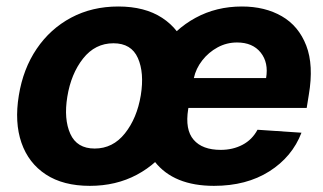

<svg xmlns="http://www.w3.org/2000/svg" viewBox="-20 -573 1015 603"><path d="M262.1 10.7Q178.6 10.7 124.1 -25Q69.6 -60.7 47.4 -124.6Q25.2 -188.6 39.1 -273.1Q52.6 -356.9 95.2 -419.7Q137.8 -482.6 203.5 -517.6Q269.2 -552.6 351.6 -552.6Q434.7 -552.6 489.3 -516.9Q544 -481.2 566.2 -417.3Q588.4 -353.3 574.6 -268.5Q561.1 -185 518.3 -122.2Q475.5 -59.3 410 -24.3Q344.5 10.7 262.1 10.7ZM277.3 -106.5Q334.5 -106.5 372.3 -154.1Q410.2 -201.7 422.2 -273.8Q433.6 -344.5 413 -390.8Q392.4 -437.1 336.3 -437.1Q278.8 -437.1 240.9 -389.2Q203.1 -341.3 191.4 -269.2Q180 -198.9 200.8 -152.7Q221.6 -106.5 277.3 -106.5ZM652 10.7Q525.9 10.7 466.3 -65Q406.6 -140.6 428.3 -270.2Q442.5 -354.4 485.6 -418Q528.8 -481.5 594.1 -517Q659.4 -552.6 739.7 -552.6Q812.1 -552.6 865.1 -522Q918 -491.5 941.8 -429.9Q965.6 -368.3 949.9 -275.6L943.2 -234H571.7L571 -230.1Q560.7 -165.8 588.1 -134.1Q615.4 -102.3 673.3 -102.3Q711.3 -102.3 741.7 -118.3Q772 -134.2 788.7 -165.5L926.8 -156.2Q897.7 -80.3 825.8 -34.8Q753.9 10.7 652 10.7ZM588.8 -327.8H815.7Q823.9 -376.4 798.7 -408Q773.4 -439.6 724.4 -439.6Q691.8 -439.6 663.4 -424.2Q634.9 -408.7 615.1 -383.2Q595.2 -357.6 588.8 -327.8Z"/></svg>

Font: Inter UI
Style: Bold Italic
Weight: 700
Italic angle: 9.39999°
Designer: Rasmus Andersson
Foundry: rsms
Version: 3.2;8d6f07862